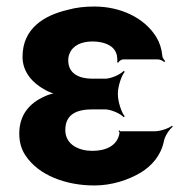

<svg xmlns="http://www.w3.org/2000/svg" viewBox="-20 -558 563 588"><path d="M263 -96C223 -96 180 -114 180 -160C180 -210 218 -223 263 -223H302C320 -223 349 -210 359 -199L362 -202C352 -213 341 -247 341 -269V-272C341 -293 352 -327 362 -338L359 -341C349 -330 320 -317 302 -317H263C223 -317 189 -332 189 -373C189 -380 190 -387 193 -394C203 -419 230 -431 263 -431C293 -431 326 -422 336 -395C339 -389 340 -372 339 -367L342 -366C344 -370 351 -376 357 -376H464C471 -376 480 -371 483 -368L486 -371C482 -375 477 -382 477 -388C475 -409 469 -427 459 -444C423 -503 350 -538 269 -538C239 -538 213 -535 188 -528C115 -511 49 -471 49 -384C49 -337 80 -304 116 -284C127 -277 146 -270 156 -269V-273C146 -274 127 -268 115 -262C71 -242 39 -207 39 -149C39 -124 45 -101 58 -82C98 -21 182 10 269 10C321 10 372 -6 412 -30C444 -50 473 -81 482 -126C485 -142 499 -162 509 -170L507 -173C497 -165 471 -156 454 -156H349C347 -156 347 -158 346 -159L343 -157C344 -156 346 -153 346 -151C340 -111 303 -96 263 -96Z"/></svg>

Font: Asimov
Style: EdgeNar
Weight: 500
Designer: Google
Version: Version 2.000980: 2014